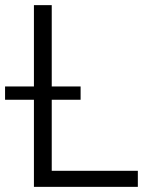

<svg xmlns="http://www.w3.org/2000/svg" viewBox="-48 -727 600 747"><path d="M84 -338.9H-28.3V-390.6H84V-707H153.3V-390.6H265.6V-338.9H153.3V-62.5H488.3V0H84Z"/></svg>

Font: Pretendard Light
Style: Regular
Weight: 300
Designer: Base glyphs from Inter by Rasmus Andersson; Hangeul glyphs from Noto Sans CJK(Source Han Sans) by Jang Soo-young and Kan
Foundry: Kil Hyung-jin
Version: Version 1.309